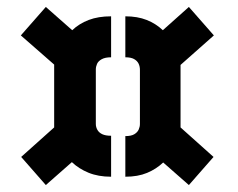

<svg xmlns="http://www.w3.org/2000/svg" viewBox="-20 -642 686 553"><path d="M300 -133Q263 -133 235 -144.5Q207 -156 187 -175L112 -109L41 -190L136 -275Q136 -280 136 -285.5Q136 -291 136 -296V-435Q136 -440 136 -445.5Q136 -451 136 -456L40 -540L112 -622L188 -555Q208 -574 235.5 -584.5Q263 -595 300 -595V-477Q283 -477 273 -471.5Q263 -466 259.5 -458Q256 -450 256 -442V-285Q256 -276 260.5 -268Q265 -260 274.5 -255.5Q284 -251 300 -251ZM341 -133V-250Q358 -250 367 -255.5Q376 -261 379.5 -269Q383 -277 383 -285V-441Q383 -451 379 -459Q375 -467 366 -472Q357 -477 341 -477V-595Q376 -595 402.5 -584.5Q429 -574 449 -555L524 -622L596 -540L500 -455Q500 -450 500 -444.5Q500 -439 500 -434V-293Q500 -289 500 -284.5Q500 -280 500 -275L595 -190L524 -109L450 -174Q430 -155 403.5 -144Q377 -133 341 -133Z"/></svg>

Font: Stick No Bills ExtraBold
Style: Regular
Weight: 800
Version: Version 2.000